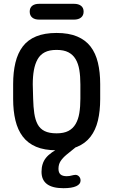

<svg xmlns="http://www.w3.org/2000/svg" viewBox="-20 -779 595 1008"><path d="M506 -338Q506 -400 494 -450Q482 -500 455.5 -534.5Q429 -569 385 -587.5Q341 -606 277 -606Q214 -606 170 -588Q126 -570 99.5 -535Q73 -500 61 -450Q49 -400 49 -338V-259Q49 -197 61 -147Q73 -97 99.5 -62Q126 -27 169.5 -8.5Q213 10 277 10Q341 10 384.5 -8Q428 -26 455 -61Q482 -96 494 -146Q506 -196 506 -259ZM154 -261 152 -336Q152 -378 158 -411Q164 -444 177.5 -468Q191 -492 215 -504.5Q239 -517 277 -517Q315 -517 339 -504.5Q363 -492 377 -468.5Q391 -445 396.5 -411.5Q402 -378 402 -336V-261Q402 -219 396.5 -185.5Q391 -152 377 -128Q363 -104 339 -91.5Q315 -79 277 -79Q238 -79 214 -91Q190 -103 177.5 -126.5Q165 -150 160 -184Q155 -218 154 -261ZM380 -8H302Q244 21 221 50Q198 79 198 123Q198 209 313 209Q357 209 380 198.5Q403 188 403 169Q403 156 395 147.5Q387 139 376 139Q374 139 371.5 139.5Q369 140 367 140Q351 144 344.5 145Q338 146 330 146Q308 146 297.5 136.5Q287 127 287 107Q287 84 298 67Q309 50 330 32.5Q351 15 380 -8ZM186 -759Q162 -759 149 -748.5Q136 -738 136 -718Q136 -698 149 -687Q162 -676 186 -676H368Q392 -676 405.5 -687Q419 -698 419 -718Q419 -738 405.5 -748.5Q392 -759 368 -759Z"/></svg>

Font: Beiruti SemiBold
Style: Regular
Weight: 600
Designer: Arlette Boutros
Foundry: Boutros
Version: Version 1.41